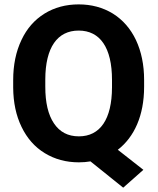

<svg xmlns="http://www.w3.org/2000/svg" viewBox="-20 -741 730 888"><path d="M646.5 -371.1C646.5 -440.9 633.8 -502.4 608.9 -555.7C583.5 -608.9 547.9 -649.4 502 -678.2C455.6 -706.5 402.8 -720.7 343.8 -720.7C284.7 -720.7 231.9 -706.5 186 -678.2C139.6 -649.4 104 -608.9 79.1 -555.7C53.7 -502.4 41 -440.4 41 -370.6V-335.4C41.5 -267.1 54.2 -206.5 79.6 -154.3C105 -101.6 140.6 -61 187 -32.7C233.4 -4.4 285.6 9.8 344.7 9.8C363.3 9.8 381.3 8.3 398.4 5.4L549.8 127L643.1 44.4L524.9 -48.3C601.1 -107.4 646.5 -206.5 646.5 -339.4ZM498 -336.9C497.6 -189 442.9 -110.4 344.7 -110.4C294.4 -110.4 256.3 -130.4 229.5 -170.4C202.6 -210.4 189.5 -266.6 189.5 -339.4V-374C189.9 -522 245.6 -599.6 343.8 -599.6C442.9 -599.6 498 -520.5 498 -371.6Z"/></svg>

Font: Roboto
Style: Bold
Weight: 700
Designer: Google
Version: Version 2.137; 2017